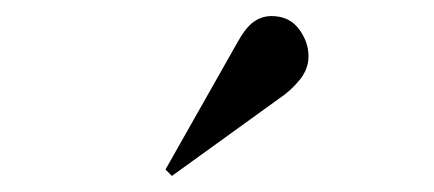

<svg xmlns="http://www.w3.org/2000/svg" viewBox="-20 -803 540 239"><path d="M194 -584 186 -592 276 -751Q286 -769 296 -776Q306 -783 318 -783Q340 -783 352 -767Q364 -751 364 -733Q364 -717 353 -703.5Q342 -690 327 -680Z"/></svg>

Font: Literata 72pt Medium
Style: Regular
Weight: 500
Designer: Latin by Veronika Burian and Jose Scaglione. Greek by Irene Vlachou. Cyrillic by Vera Evstafieva.
Foundry: TypeTogether
Version: Version 3.002